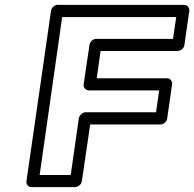

<svg xmlns="http://www.w3.org/2000/svg" viewBox="-20 -745 799 790"><path d="M88.9 0 189.9 -700.2Q191.4 -710.9 200 -718Q208.5 -725.1 217.8 -725.1H736.8Q747.6 -725.1 753.9 -717Q760.3 -709 758.8 -700.2L738.8 -560.1Q737.3 -549.3 728.3 -542.2Q719.2 -535.2 710 -535.2H394L377.9 -422.9H667Q677.7 -422.9 683.6 -415Q689.5 -407.2 688 -397.9L668 -257.8Q666.5 -247.1 658 -240Q649.4 -232.9 640.1 -232.9H351.1L316.9 0Q315.4 10.7 306.4 17.8Q297.4 24.9 288.1 24.9H109.9Q99.1 24.9 93.3 17.1Q87.4 9.3 88.9 0ZM143.1 -24.9H271L304.2 -257.8Q305.7 -267.1 314 -275.1Q322.3 -283.2 333 -283.2H622.1L634.8 -373H346.2Q336.9 -373 329.8 -380.1Q322.8 -387.2 324.2 -397.9L348.1 -560.1Q349.6 -569.3 357.4 -577.1Q365.2 -585 376 -585H691.9L705.1 -674.8H235.8Z"/></svg>

Font: Trueno Bold Outline
Style: Italic
Weight: 700
Width: 6
Designer: Julieta Ulanovsky
Foundry: Julieta Ulanovsky
Version: Version 3.001b | FøM Fix